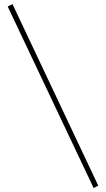

<svg xmlns="http://www.w3.org/2000/svg" viewBox="-20 -737 517 936"><path d="M459 168 436.5 179.7 17.6 -705.1 41 -716.8Z"/></svg>

Font: FoglihtenNo07
Style: Regular
Weight: 500
Designer: gluk (gluksza@wp.pl)
Foundry: gluk (gluksza@wp.pl)
Version: Version 0.871